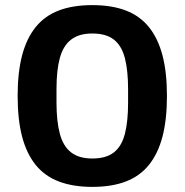

<svg xmlns="http://www.w3.org/2000/svg" viewBox="-20 -719 722 751"><path d="M341 12Q266 12 210.5 -9Q155 -30 119.5 -74Q84 -118 66.5 -184.5Q49 -251 49 -344Q49 -436 66.5 -502.5Q84 -569 119.5 -613Q155 -657 210 -678Q265 -699 341 -699Q417 -699 472 -678Q527 -657 562.5 -613Q598 -569 615.5 -502.5Q633 -436 633 -344Q633 -251 615.5 -184.5Q598 -118 562.5 -74Q527 -30 472 -9Q417 12 341 12ZM341 -99Q395 -99 425.5 -123Q456 -147 468.5 -195.5Q481 -244 481 -317V-370Q481 -443 468.5 -491.5Q456 -540 425.5 -564Q395 -588 341 -588Q289 -588 258 -564Q227 -540 214 -492Q201 -444 201 -371V-318Q201 -245 214 -196Q227 -147 258 -123Q289 -99 341 -99Z"/></svg>

Font: Archivo SemiExpanded
Style: Bold
Weight: 700
Width: 6
Designer: Hector Gatti
Foundry: Omnibus-Type
Version: Version 2.001